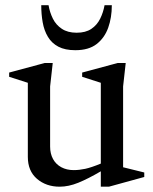

<svg xmlns="http://www.w3.org/2000/svg" viewBox="-20 -702 583 734"><path d="M208.1 11.7Q156.5 11.7 121.4 -18.3Q86.4 -48.3 86.4 -102.3V-385.5L15 -408.4V-424.6L150.6 -461.1H181.6L171.6 -371.5V-141.7Q171.6 -114.4 182.7 -94.1Q193.8 -73.8 214.4 -62.7Q235.1 -51.7 261.7 -51.7Q282.7 -51.7 305.8 -56.6Q328.9 -61.6 365.4 -76.6V-385.5L294.1 -408.4V-424.6L429.6 -461.1H460.6L450.6 -371.5V-62.6L531.5 -42.6V-25.4L396.4 11.7H365.4V-47.1Q316.2 -18.3 279.1 -3.3Q242.1 11.7 208.1 11.7ZM268 -510.1Q228.8 -510.1 203.2 -523.5Q177.6 -537 163.2 -561.2Q148.7 -585.3 143.2 -616.5Q137.7 -647.6 137.7 -682H165.6Q170.3 -654.6 182.2 -630.6Q194 -606.7 216.5 -591.8Q238.9 -576.9 273 -576.9Q307.4 -576.9 329.2 -591.6Q351 -606.3 363 -630.6Q374.9 -654.9 379.7 -682H407.5Q407.5 -634.8 393.6 -595.9Q379.6 -556.9 349.3 -533.5Q319 -510.1 268 -510.1Z"/></svg>

Font: Ancizar Serif Light
Style: Regular
Weight: 300
Designer: Cesar Puertas, Viviana Monsalve, Julian Moncada, Julian Prieto, Jose Castro, Felipe Aragon, Mariel Hernandez, Sara Alarc
Version: Version 8.100